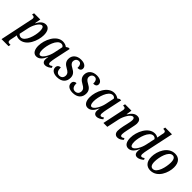

<svg xmlns="http://www.w3.org/2000/svg" viewBox="192 -2064 3608 3608"><g transform="rotate(45 1996.5 -260.0)"><path d="M118 -394 -15 240H172L181 196H160C130 196 108 190 108 155C108 137 112 116 117 97L130 35C134 19 137 -2 138 -13C161 2 190 10 223 10C403 8 496 -226 496 -377C496 -486 454 -546 384 -546C307 -546 261 -489 223 -418H218L240 -536H74L64 -492H76C106 -492 128 -485 128 -452C128 -441 125 -423 118 -394ZM219 -38C190 -38 165 -58 155 -73L195 -261C213 -347 279 -481 342 -481C380 -481 390 -429 390 -376C390 -254 324 -38 219 -38Z M673 10C748 10 798 -46 840 -140H844C840 -116 836 -98 836 -71C836 -20 864 10 909 10C963 10 1009 -23 1036 -48L1020 -80C1000 -65 983 -55 965 -55C947 -55 937 -71 937 -102C937 -130 949 -194 954 -216L1022 -536H986L944 -510C921 -530 879 -546 835 -546C663 -546 561 -318 561 -158C561 -63 597 10 673 10ZM716 -55C688 -55 667 -85 667 -158C667 -278 731 -496 842 -496C867 -496 890 -484 901 -461L865 -288C842 -174 771 -55 716 -55Z M1222 10C1350 10 1418 -59 1418 -163C1418 -236 1382 -279 1312 -315C1256 -345 1227 -372 1228 -415C1229 -463 1259 -498 1308 -498C1364 -498 1379 -439 1377 -386C1428 -386 1461 -407 1461 -452C1461 -498 1421 -546 1318 -546C1207 -546 1135 -481 1135 -386C1135 -312 1176 -273 1241 -237C1301 -205 1325 -178 1325 -134C1325 -75 1290 -41 1236 -41C1170 -41 1147 -101 1149 -172C1117 -172 1073 -155 1073 -97C1073 -31 1131 10 1222 10Z M1640 10C1768 10 1836 -59 1836 -163C1836 -236 1800 -279 1730 -315C1674 -345 1645 -372 1646 -415C1647 -463 1677 -498 1726 -498C1782 -498 1797 -439 1795 -386C1846 -386 1879 -407 1879 -452C1879 -498 1839 -546 1736 -546C1625 -546 1553 -481 1553 -386C1553 -312 1594 -273 1659 -237C1719 -205 1743 -178 1743 -134C1743 -75 1708 -41 1654 -41C1588 -41 1565 -101 1567 -172C1535 -172 1491 -155 1491 -97C1491 -31 1549 10 1640 10Z M2040 10C2115 10 2165 -46 2207 -140H2211C2207 -116 2203 -98 2203 -71C2203 -20 2231 10 2276 10C2330 10 2376 -23 2403 -48L2387 -80C2367 -65 2350 -55 2332 -55C2314 -55 2304 -71 2304 -102C2304 -130 2316 -194 2321 -216L2389 -536H2353L2311 -510C2288 -530 2246 -546 2202 -546C2030 -546 1928 -318 1928 -158C1928 -63 1964 10 2040 10ZM2083 -55C2055 -55 2034 -85 2034 -158C2034 -278 2098 -496 2209 -496C2234 -496 2257 -484 2268 -461L2232 -288C2209 -174 2138 -55 2083 -55Z M2830 10C2884 10 2923 -21 2950 -49L2933 -78C2913 -63 2896 -55 2878 -55C2860 -55 2850 -72 2850 -100C2850 -127 2856 -166 2865 -207L2889 -321C2896 -358 2908 -404 2908 -439C2908 -496 2884 -545 2814 -545C2748 -545 2700 -504 2651 -425H2645L2662 -536H2492L2482 -492H2492C2523 -492 2545 -485 2545 -452C2545 -442 2542 -421 2537 -402L2453 0H2556L2609 -248C2626 -332 2699 -478 2764 -478C2795 -478 2801 -448 2801 -423C2801 -388 2787 -329 2781 -301L2763 -223C2750 -159 2745 -121 2745 -89C2744 -32 2774 10 2830 10Z M3119 10C3189 10 3241 -41 3284 -137H3289C3284 -112 3282 -90 3282 -78C3282 -19 3310 10 3354 10C3407 10 3455 -24 3483 -50L3467 -81C3449 -67 3428 -56 3410 -56C3392 -56 3382 -71 3382 -101C3382 -129 3392 -183 3399 -215L3515 -760H3335L3326 -716H3337C3368 -716 3391 -708 3391 -675C3391 -664 3387 -646 3382 -626L3373 -578C3370 -566 3364 -538 3362 -521C3341 -536 3310 -546 3278 -546C3108 -546 3006 -320 3006 -160C3006 -63 3040 10 3119 10ZM3160 -55C3133 -55 3112 -85 3112 -158C3112 -278 3176 -497 3286 -497C3309 -497 3335 -486 3347 -462L3310 -288C3287 -175 3216 -55 3160 -55Z M3706 10C3895 10 3983 -205 3983 -349C3983 -489 3909 -546 3817 -546C3630 -546 3539 -337 3539 -187C3539 -55 3607 10 3706 10ZM3720 -44C3674 -44 3645 -78 3645 -166C3645 -285 3698 -492 3803 -492C3848 -492 3876 -458 3876 -370C3876 -254 3827 -44 3720 -44Z"/></g></svg>

Font: Noto Serif Condensed Medium
Style: Italic
Weight: 500
Width: 3
Italic angle: -12°
Designer: Monotype Design Team
Foundry: Monotype Imaging Inc.
Version: Version 2.013